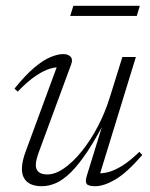

<svg xmlns="http://www.w3.org/2000/svg" viewBox="-20 -632 518 662"><path d="M279.5 -26.5 339.5 -221 346 -222Q311.5 -155 281.8 -110.2Q252 -65.5 225.5 -39Q199 -12.5 174 -1.2Q149 10 124.5 10Q90 10 72.8 -5.8Q55.5 -21.5 55.5 -49.5Q55.5 -62.5 59 -78.5Q62.5 -94.5 70.5 -115L181 -415L193.5 -400Q177 -402 154.5 -395.8Q132 -389.5 103.8 -370.8Q75.5 -352 41 -316L30 -326.5Q67 -372.5 97.8 -398.5Q128.5 -424.5 153.8 -435Q179 -445.5 198.5 -445.5Q215 -445.5 223.5 -436.2Q232 -427 225 -409L113.5 -106.5Q108.5 -92.5 106 -82Q103.5 -71.5 103.5 -63.5Q103.5 -46.5 113.8 -38.5Q124 -30.5 143 -30.5Q170.5 -30.5 201 -51.8Q231.5 -73 261.5 -110Q291.5 -147 316.8 -195Q342 -243 358.5 -296L402 -435.5H448.5L321.5 -22L314 -35Q330 -33 351.2 -38Q372.5 -43 399.8 -59.5Q427 -76 460.5 -108.5L470.5 -97.5Q417.5 -36.5 378 -13.2Q338.5 10 308.5 10Q284.5 10 278.8 2Q273 -6 279.5 -26.5ZM222 -577 233 -612H462L451.5 -577Z"/></svg>

Font: Newsreader 24pt Light
Style: Italic
Weight: 300
Italic angle: -17°
Designer: Hugues Gentile
Foundry: Production Type
Version: Version 1.003